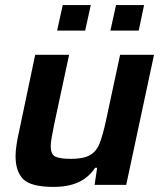

<svg xmlns="http://www.w3.org/2000/svg" viewBox="-20 -725 633 753"><path d="M190 8Q102 8 71.5 -22Q41 -52 41 -113Q41 -132 45 -158.5Q49 -185 56 -215L118 -510H251L192 -235Q187 -209 183 -187.5Q179 -166 179 -152Q179 -119 197.5 -110.5Q216 -102 259 -102Q309 -102 334.5 -117.5Q360 -133 372 -166Q384 -199 395 -249L451 -510H584L475 0H351L361 -67H353Q328 -29 288 -10.5Q248 8 190 8ZM413 -605 435 -705H545L524 -605ZM204 -605 226 -705H336L314 -605Z"/></svg>

Font: Saira SemiBold
Style: Italic
Weight: 600
Italic angle: -12°
Designer: Hector Gatti with collaboration of the Omnibus-Type team
Foundry: Omnibus-Type
Version: Version 1.100; ttfautohint (v1.8.3)